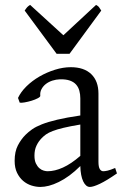

<svg xmlns="http://www.w3.org/2000/svg" viewBox="-20 -740 499 775"><path d="M171.9 -48.8Q201.2 -48.8 234.1 -63.7Q267.1 -78.6 304.2 -110.8V-237.3Q263.2 -230.5 236.6 -224.1Q210 -217.8 192.9 -211.2Q175.8 -204.6 165.5 -197.3Q155.3 -189.9 147.5 -181.6Q134.8 -168.5 127 -151.6Q119.1 -134.8 119.1 -111.8Q119.1 -92.3 125 -80.1Q130.9 -67.9 139.2 -60.8Q147.5 -53.7 156.5 -51.3Q165.5 -48.8 171.9 -48.8ZM452.1 -40Q410.6 -11.2 383.5 1.7Q356.4 14.6 342.8 14.6Q326.7 14.6 315.9 -7.8Q305.2 -30.3 304.2 -69.8Q282.2 -47.9 260.3 -31.7Q238.3 -15.6 217.3 -5.4Q196.3 4.9 177.5 9.8Q158.7 14.6 143.1 14.6Q125.5 14.6 106.9 8.8Q88.4 2.9 73.5 -9.8Q58.6 -22.5 48.8 -42.5Q39.1 -62.5 39.1 -90.8Q39.1 -127.9 52 -152.8Q64.9 -177.7 83 -195.8Q94.7 -207.5 109.6 -218Q124.5 -228.5 149.2 -238.3Q173.8 -248 210.9 -256.8Q248 -265.6 304.2 -273.9V-342.8Q304.2 -359.4 300.3 -373.8Q296.4 -388.2 287.1 -398.7Q277.8 -409.2 262 -414.8Q246.1 -420.4 222.2 -419.9Q206.5 -419.4 191.4 -414.6Q176.3 -409.7 165 -400.9Q153.8 -392.1 147.5 -380.1Q141.1 -368.2 142.6 -353.5Q143.1 -349.1 132.6 -343.5Q122.1 -337.9 107.7 -333.5Q93.3 -329.1 79.3 -326.7Q65.4 -324.2 59.6 -325.7L52.7 -344.7Q64 -369.1 86.9 -391.6Q109.9 -414.1 139.4 -431.2Q168.9 -448.2 201.9 -458.5Q234.9 -468.8 265.6 -468.8Q319.3 -468.8 348.4 -440.7Q377.4 -412.6 377.4 -362.3V-86.9Q377.4 -66.4 382.8 -57.6Q388.2 -48.8 397 -48.8Q403.8 -48.8 414.6 -51.3Q425.3 -53.7 444.8 -62ZM260.7 -522.9H208.5L79.6 -697.3Q83 -702.1 85.4 -705.6Q87.9 -709 90.1 -711.4Q92.3 -713.9 95 -715.8Q97.7 -717.8 101.6 -720.2L235.8 -597.7L367.7 -720.2Q376 -715.8 379.4 -711.4Q382.8 -707 388.7 -697.3Z"/></svg>

Font: Noto Serif Devanagari
Style: Regular
Weight: 400
Designer: Monotype Design Team
Foundry: Monotype Imaging Inc.
Version: Version 1.01